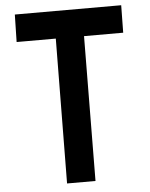

<svg xmlns="http://www.w3.org/2000/svg" viewBox="-58 -914 754 962"><g transform="rotate(-5 319.0 -433.0)"><path d="M240 0 247 -728H50L53 -866H588L586 -728H389L383 0Z"/></g></svg>

Font: Covid19
Style: Regular
Weight: 400
Designer: Peter Wiegel
Foundry: (c) CAT - Ing. Peter Wiegel.  for Rudolf Maass + Partner GmbH
Version: Version 001.000